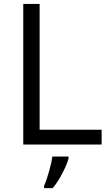

<svg xmlns="http://www.w3.org/2000/svg" viewBox="-20 -734 559 975"><path d="M98.1 0V-713.9H181.2V-75.2H496.1V0ZM204.1 209Q217.8 177.7 230.2 132.3Q242.7 86.9 246.1 61H328.1V69.8Q322.8 94.7 298.8 141.8Q274.9 189 248 221.2H204.1Z"/></svg>

Font: Open Sans ACDW
Style: acdw
Weight: 400
Foundry: Ascender Corporation
Version: Version 1.10